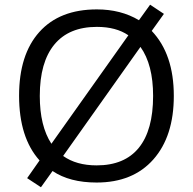

<svg xmlns="http://www.w3.org/2000/svg" viewBox="-20 -765 819 815"><path d="M717.8 -357.9Q717.8 -186.5 631.1 -88.4Q544.4 9.8 390.1 9.8Q275.4 9.8 203.1 -39.1L153.8 29.8L95.2 -8.8L147.9 -84Q61 -180.7 61 -358.9Q61 -533.2 147 -629.2Q232.9 -725.1 391.1 -725.1Q493.2 -725.1 569.8 -679.2L617.2 -745.1L675.8 -706.1L624 -633.8Q717.8 -535.2 717.8 -357.9ZM629.9 -357.9Q629.9 -490.7 576.2 -565.9L248 -103Q304.2 -63 390.1 -63Q508.8 -63 569.3 -137.7Q629.9 -212.4 629.9 -357.9ZM148.9 -357.9Q148.9 -230 198.2 -154.8L524.9 -615.2Q473.1 -650.9 391.1 -650.9Q272.5 -650.9 210.7 -575.9Q148.9 -501 148.9 -357.9Z"/></svg>

Font: Open Sans Y to K
Style: Regular
Weight: 400
Version: Version 1.10